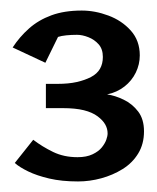

<svg xmlns="http://www.w3.org/2000/svg" viewBox="-20 -743 297 364"><path d="M128 -399Q97 -399 73.5 -404.5Q50 -410 33.5 -418Q17 -426 8 -434L43 -478Q60 -465 80.5 -455Q101 -445 127 -445Q144 -445 155.5 -450.5Q167 -456 173 -463.5Q179 -471 181.5 -478Q184 -485 184 -490Q184 -499 179.5 -507Q175 -515 165 -522.5Q155 -530 139 -534Q123 -538 99 -538H67V-584H89Q110 -584 125.5 -587.5Q141 -591 152.5 -597Q164 -603 169.5 -612.5Q175 -622 175 -635Q175 -650 167 -659Q159 -668 147.5 -672.5Q136 -677 126 -677Q115 -677 105.5 -676Q96 -675 90 -673L66 -624L4 -653Q17 -673 35 -689Q53 -705 77.5 -714Q102 -723 135 -723Q160 -723 185.5 -713.5Q211 -704 228 -685Q245 -666 245 -638Q245 -621 237.5 -605.5Q230 -590 216 -579Q202 -568 183 -564Q198 -562 214.5 -554Q231 -546 242 -531.5Q253 -517 253 -494Q253 -470 242 -452Q231 -434 212.5 -422.5Q194 -411 172 -405Q150 -399 128 -399Z"/></svg>

Font: Kreon Light SemiBold
Style: Regular
Weight: 600
Version: Version 2.002